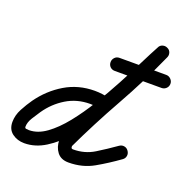

<svg xmlns="http://www.w3.org/2000/svg" viewBox="-135 -681 811 829"><g transform="rotate(20 270.5 -266.5)"><path d="M337 -280Q349 -277 355 -266Q361 -255 358 -243Q355 -231 344 -225Q333 -219 321 -222Q293 -229 267 -229Q207 -229 158.5 -199.5Q110 -170 77 -122Q66 -106 52 -83.5Q38 -61 38 -41Q38 -34 44.5 -33Q51 -32 57 -32Q97 -32 136.5 -60.5Q176 -89 214.5 -137Q253 -185 288.5 -243Q324 -301 355.5 -360Q387 -419 413 -471Q439 -523 458 -558Q458 -558 458 -558Q458 -558 458 -558Q463 -569 475 -572.5Q487 -576 498 -570Q509 -565 512.5 -553Q516 -541 510 -530Q488 -489 460 -432Q432 -375 398.5 -312.5Q365 -250 326.5 -189.5Q288 -129 244.5 -80Q201 -31 154 -1.5Q107 28 57 28Q25 28 1.5 10.5Q-22 -7 -22 -41Q-22 -72 -6 -102Q10 -132 27 -156Q70 -216 131 -252.5Q192 -289 267 -289Q301 -289 337 -280Q337 -280 337 -280Q337 -280 337 -280ZM496 -571Q508 -566 512 -554.5Q516 -543 511 -532Q453 -402 383 -277.5Q313 -153 252 -24Q252 -24 254 -31Q255 -38 255 -37Q255 -30 256 -24.5Q257 -19 265 -19Q318 -19 361 -45.5Q404 -72 445 -101Q445 -101 445 -101Q445 -101 445 -101Q456 -109 468 -107Q480 -105 487 -95Q495 -84 493 -72Q491 -60 481 -53Q431 -17 380 12Q329 41 265 41Q230 41 212.5 18Q195 -5 195 -37Q195 -38 196 -43Q198 -49 198 -50Q258 -178 328 -302.5Q398 -427 457 -556Q462 -568 473.5 -572Q485 -576 496 -571ZM318 -399Q305 -399 296.5 -407.5Q288 -416 288 -429Q288 -441 296.5 -450Q305 -459 318 -459Q371 -459 425 -459Q479 -459 533 -459Q533 -459 533 -459Q533 -459 533 -459Q545 -459 554 -450Q563 -441 563 -429Q563 -416 554 -407.5Q545 -399 533 -399Q479 -399 425 -399Q371 -399 318 -399Q318 -399 318 -399Q318 -399 318 -399Z"/></g></svg>

Font: FRB American Cursive Guidelines
Style: Bold Italic
Weight: 700
Italic angle: -25°
Version: Version 2.0;Modular Font Editor K font №1